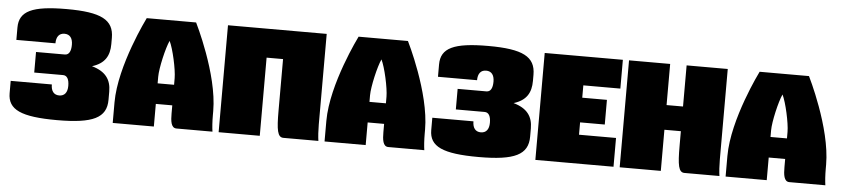

<svg xmlns="http://www.w3.org/2000/svg" viewBox="-38 -725 4075 930"><g transform="rotate(5 2000.0 -260.0)"><path d="M401 -265C463 -284 485 -323 485 -380V-410C485 -498 423 -530 255 -530C87 -530 25 -500 25 -420V-360H215C215 -392 229 -410 255 -410C281 -410 295 -392 295 -360C295 -328 285 -310 265 -310H125V-210H265C285 -210 295 -192 295 -160C295 -128 281 -110 255 -110C229 -110 215 -128 215 -160H15V-100C15 -20 80 10 255 10C430 10 495 -22 495 -110V-150C495 -208 468 -246 401 -265Z M645 -520C645 -520 525 -280 525 -100V0H725V-110H805V-70C805 -35 808 0 835 0H1010C1007 -20 1005 -49 1005 -80V-100C1005 -280 885 -520 885 -520ZM725 -210V-242C725 -284 748 -384 765 -420C783 -384 805 -284 805 -242V-210Z M1040 -520V0H1240V-380H1320V-130C1320 -35 1326 0 1355 0H1525C1522 -20 1520 -50 1520 -80V-520Z M1675 -520C1675 -520 1555 -280 1555 -100V0H1755V-110H1835V-70C1835 -35 1838 0 1865 0H2040C2037 -20 2035 -49 2035 -80V-100C2035 -280 1915 -520 1915 -520ZM1755 -210V-242C1755 -284 1778 -384 1795 -420C1813 -384 1835 -284 1835 -242V-210Z M2451 -265C2513 -284 2535 -323 2535 -380V-410C2535 -498 2473 -530 2305 -530C2137 -530 2075 -500 2075 -420V-360H2265C2265 -392 2279 -410 2305 -410C2331 -410 2345 -392 2345 -360C2345 -328 2335 -310 2315 -310H2175V-210H2315C2335 -210 2345 -192 2345 -160C2345 -128 2331 -110 2305 -110C2279 -110 2265 -128 2265 -160H2065V-100C2065 -20 2130 10 2305 10C2480 10 2545 -22 2545 -110V-150C2545 -208 2518 -246 2451 -265Z M2580 -520V0H2960V-140H2780V-200H2900V-320H2780V-380H2960V-520Z M2990 -520V0H3190V-200H3270V-130C3270 -35 3276 0 3305 0H3475C3472 -20 3470 -50 3470 -80V-520H3270V-320H3190V-520Z M3625 -520C3625 -520 3505 -280 3505 -100V0H3705V-110H3785V-70C3785 -35 3788 0 3815 0H3990C3987 -20 3985 -49 3985 -80V-100C3985 -280 3865 -520 3865 -520ZM3705 -210V-242C3705 -284 3728 -384 3745 -420C3763 -384 3785 -284 3785 -242V-210Z"/></g></svg>

Font: MikodacsPCS
Style: Regular
Weight: 900
Designer: gluk (gluksza@wp.pl)
Foundry: gluk (gluksza@wp.pl)
Version: Version 0.27